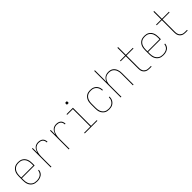

<svg xmlns="http://www.w3.org/2000/svg" viewBox="368 -2245 3764 3764"><g transform="rotate(-45 2250.0 -363.5)"><path d="M251 8Q224 8 198 2.5Q172 -3 149.5 -16.5Q127 -30 109.5 -51Q92 -72 82 -96.5Q72 -121 68 -147Q64 -173 64 -200V-320Q64 -346 68 -372.5Q72 -399 82 -423.5Q92 -448 109 -468.5Q126 -489 148.5 -503Q171 -517 197.5 -522.5Q224 -528 250 -528Q276 -528 302.5 -522.5Q329 -517 351.5 -503Q374 -489 391 -468.5Q408 -448 418 -423.5Q428 -399 432 -372.5Q436 -346 436 -320V-251H83V-200Q83 -176 86.5 -152Q90 -128 99 -106Q108 -84 123.5 -65Q139 -46 159 -33Q179 -20 203 -15Q227 -10 251 -10Q279 -10 307.5 -16Q336 -22 360 -37.5Q384 -53 398.5 -78.5Q413 -104 415 -133H434Q433 -111 425.5 -90.5Q418 -70 405 -53Q392 -36 374 -24Q356 -12 335.5 -4.5Q315 3 293.5 5.5Q272 8 251 8ZM83 -269H417V-320Q417 -344 413.5 -368Q410 -392 401 -414Q392 -436 377 -455Q362 -474 341.5 -487Q321 -500 297.5 -505Q274 -510 250 -510Q226 -510 202.5 -505Q179 -500 158.5 -487Q138 -474 123 -455Q108 -436 99 -414Q90 -392 86.5 -368Q83 -344 83 -320Z M632 0V-520H651V-390Q659 -417 671 -442.5Q683 -468 702.5 -488Q722 -508 749 -518Q776 -528 803 -528Q830 -528 857 -521.5Q884 -515 904.5 -497.5Q925 -480 934 -454Q943 -428 943 -401H924Q924 -424 916 -446.5Q908 -469 890.5 -484Q873 -499 850 -504.5Q827 -510 803 -510Q777 -510 752.5 -500Q728 -490 709.5 -471.5Q691 -453 680 -429Q669 -405 662.5 -379.5Q656 -354 653.5 -328Q651 -302 651 -276V0Z M1132 0V-520H1151V-390Q1159 -417 1171 -442.5Q1183 -468 1202.5 -488Q1222 -508 1249 -518Q1276 -528 1303 -528Q1330 -528 1357 -521.5Q1384 -515 1404.5 -497.5Q1425 -480 1434 -454Q1443 -428 1443 -401H1424Q1424 -424 1416 -446.5Q1408 -469 1390.5 -484Q1373 -499 1350 -504.5Q1327 -510 1303 -510Q1277 -510 1252.5 -500Q1228 -490 1209.5 -471.5Q1191 -453 1180 -429Q1169 -405 1162.5 -379.5Q1156 -354 1153.5 -328Q1151 -302 1151 -276V0Z M1575 0V-18H1747V-502H1589V-520H1767V-18H1925V0ZM1725 -645V-695H1775V-645Z M2247 8Q2221 8 2195 2.5Q2169 -3 2147 -17Q2125 -31 2108 -52Q2091 -73 2081 -97Q2071 -121 2067.5 -147.5Q2064 -174 2064 -200V-320Q2064 -346 2067.5 -372.5Q2071 -399 2081 -423Q2091 -447 2108 -468Q2125 -489 2147 -503Q2169 -517 2195 -522.5Q2221 -528 2247 -528Q2271 -528 2295 -524Q2319 -520 2340 -509.5Q2361 -499 2378.5 -482.5Q2396 -466 2407.5 -445Q2419 -424 2424.5 -400.5Q2430 -377 2430 -353Q2430 -353 2430 -352.5Q2430 -352 2430 -352H2411Q2411 -352 2411 -352.5Q2411 -353 2411 -353Q2411 -374 2406 -395Q2401 -416 2390.5 -435Q2380 -454 2364.5 -469Q2349 -484 2330 -493.5Q2311 -503 2290 -506.5Q2269 -510 2247 -510Q2224 -510 2200.5 -504.5Q2177 -499 2157 -486.5Q2137 -474 2122 -454.5Q2107 -435 2098.5 -413Q2090 -391 2086.5 -367.5Q2083 -344 2083 -320V-200Q2083 -176 2086.5 -152.5Q2090 -129 2098.5 -107Q2107 -85 2122 -65.5Q2137 -46 2157 -33.5Q2177 -21 2200.5 -15.5Q2224 -10 2247 -10Q2269 -10 2290 -13.5Q2311 -17 2330 -26.5Q2349 -36 2364.5 -51Q2380 -66 2390.5 -85Q2401 -104 2406 -125Q2411 -146 2411 -167Q2411 -167 2411 -167.5Q2411 -168 2411 -168H2430Q2430 -168 2430 -167.5Q2430 -167 2430 -167Q2430 -143 2424.5 -119.5Q2419 -96 2407.5 -75Q2396 -54 2378.5 -37.5Q2361 -21 2340 -10.5Q2319 0 2295 4Q2271 8 2247 8Z M2572 0V-735H2591V-412Q2600 -438 2615 -460.5Q2630 -483 2652 -499Q2674 -515 2700.5 -521.5Q2727 -528 2753 -528Q2779 -528 2804.5 -522Q2830 -516 2851 -501.5Q2872 -487 2887.5 -466Q2903 -445 2912 -421Q2921 -397 2924.5 -371.5Q2928 -346 2928 -320V0H2909V-320Q2909 -343 2906 -366.5Q2903 -390 2894.5 -412Q2886 -434 2872 -453Q2858 -472 2839 -485.5Q2820 -499 2796.5 -504.5Q2773 -510 2750 -510Q2727 -510 2703.5 -504.5Q2680 -499 2661 -485.5Q2642 -472 2628 -453Q2614 -434 2605.5 -412Q2597 -390 2594 -366.5Q2591 -343 2591 -320V0Z M3369 0Q3348 0 3327.5 -3.5Q3307 -7 3288.5 -16Q3270 -25 3255 -40Q3240 -55 3230.5 -74Q3221 -93 3217.5 -113.5Q3214 -134 3214 -155V-502H3072V-520H3214V-735H3234V-520H3428V-502H3234V-155Q3234 -136 3237 -118Q3240 -100 3248 -83.5Q3256 -67 3269 -54Q3282 -41 3298 -32.5Q3314 -24 3332.5 -21Q3351 -18 3369 -18H3428V0Z M3751 8Q3724 8 3698 2.5Q3672 -3 3649.5 -16.5Q3627 -30 3609.5 -51Q3592 -72 3582 -96.5Q3572 -121 3568 -147Q3564 -173 3564 -200V-320Q3564 -346 3568 -372.5Q3572 -399 3582 -423.5Q3592 -448 3609 -468.5Q3626 -489 3648.5 -503Q3671 -517 3697.5 -522.5Q3724 -528 3750 -528Q3776 -528 3802.5 -522.5Q3829 -517 3851.5 -503Q3874 -489 3891 -468.5Q3908 -448 3918 -423.5Q3928 -399 3932 -372.5Q3936 -346 3936 -320V-251H3583V-200Q3583 -176 3586.5 -152Q3590 -128 3599 -106Q3608 -84 3623.5 -65Q3639 -46 3659 -33Q3679 -20 3703 -15Q3727 -10 3751 -10Q3779 -10 3807.5 -16Q3836 -22 3860 -37.5Q3884 -53 3898.5 -78.5Q3913 -104 3915 -133H3934Q3933 -111 3925.5 -90.5Q3918 -70 3905 -53Q3892 -36 3874 -24Q3856 -12 3835.5 -4.5Q3815 3 3793.5 5.5Q3772 8 3751 8ZM3583 -269H3917V-320Q3917 -344 3913.5 -368Q3910 -392 3901 -414Q3892 -436 3877 -455Q3862 -474 3841.5 -487Q3821 -500 3797.5 -505Q3774 -510 3750 -510Q3726 -510 3702.5 -505Q3679 -500 3658.5 -487Q3638 -474 3623 -455Q3608 -436 3599 -414Q3590 -392 3586.5 -368Q3583 -344 3583 -320Z M4369 0Q4348 0 4327.5 -3.5Q4307 -7 4288.5 -16Q4270 -25 4255 -40Q4240 -55 4230.5 -74Q4221 -93 4217.5 -113.5Q4214 -134 4214 -155V-502H4072V-520H4214V-735H4234V-520H4428V-502H4234V-155Q4234 -136 4237 -118Q4240 -100 4248 -83.5Q4256 -67 4269 -54Q4282 -41 4298 -32.5Q4314 -24 4332.5 -21Q4351 -18 4369 -18H4428V0Z"/></g></svg>

Font: Iosevka SS04 Thin
Style: Regular
Weight: 100
Monospace: yes
Designer: Belleve Invis
Foundry: Belleve Invis
Version: Version 19.0.0; ttfautohint (v1.8.4)